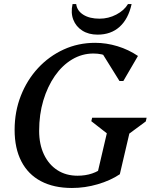

<svg xmlns="http://www.w3.org/2000/svg" viewBox="-20 -919 750 955"><path d="M337.7 16Q247.6 16 183.6 -17.8Q119.6 -51.6 86.2 -116.5Q52.7 -181.4 52.7 -273Q52.7 -364.1 83.7 -442.8Q114.6 -521.6 169.4 -580.6Q224.1 -639.5 296.7 -672.8Q369.2 -706 453.5 -706Q508.9 -706 564.5 -689.1Q620 -672.1 666.2 -640.7L593.6 -516.2H574.2L480.1 -667.4H575.6V-585.3Q551.1 -620 519.7 -636.4Q488.2 -652.8 444.7 -652.8Q388.2 -652.8 338.8 -623.5Q289.5 -594.1 252.8 -541.3Q216.2 -488.4 195.4 -419Q174.7 -349.5 174.7 -268.3Q174.7 -201 198.6 -150.7Q222.5 -100.3 265.3 -72.7Q308.1 -45 365.9 -45Q444.8 -45 498.4 -90L511.5 -51.8H463.6L520.3 -294.3L547.7 -227.5L434.2 -316.2L438.3 -333.3H709.3L705.1 -315L587.7 -228.3L632.6 -294.3L576 -52.3Q529.4 -21.1 466.2 -2.6Q403.1 16 337.7 16ZM465.5 -746.7Q420.7 -746.7 389.2 -766.9Q357.7 -787 344.5 -821.3Q331.3 -855.7 340.9 -898.7H359Q363.3 -865.2 394.5 -845.7Q425.7 -826.1 475.1 -826.1Q519.3 -826.1 558.4 -846.5Q597.5 -866.9 616.5 -898.7H634.6Q618.4 -825.1 575.2 -785.9Q531.9 -746.7 465.5 -746.7Z"/></svg>

Font: Platypi Light
Style: Italic
Weight: 300
Italic angle: -13°
Designer: David Sargent
Foundry: Bolt Cutter Type
Version: Version 1.200